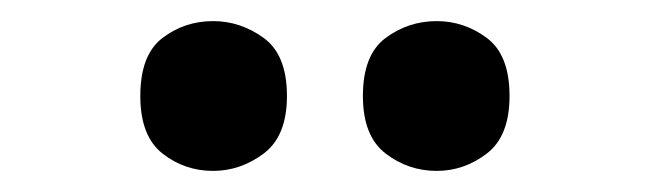

<svg xmlns="http://www.w3.org/2000/svg" viewBox="-20 -779 617 182"><path d="M394 -617Q367 -617 345.5 -633.5Q324 -650 324 -688Q324 -727 345.5 -743Q367 -759 394 -759Q420 -759 441.5 -743Q463 -727 463 -688Q463 -650 441.5 -633.5Q420 -617 394 -617ZM182 -617Q155 -617 134 -633.5Q113 -650 113 -688Q113 -727 134 -743Q155 -759 182 -759Q208 -759 230 -743Q252 -727 252 -688Q252 -650 230 -633.5Q208 -617 182 -617Z"/></svg>

Font: Noto Rashi Hebrew ExtraBold
Style: Regular
Weight: 800
Version: Version 1.006